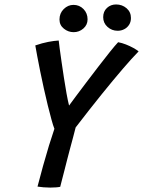

<svg xmlns="http://www.w3.org/2000/svg" viewBox="-20 -843 645 866"><path d="M225.4 -262.1Q219.9 -275.4 212.2 -303.5Q204.4 -331.5 195.5 -367.8Q186.5 -404.1 177.8 -443.8Q169 -483.6 161.3 -521.5Q153.6 -559.3 147.9 -590Q142.1 -620.6 139.2 -638.1Q170.8 -648.9 197.4 -654Q224.1 -659.1 244.8 -660.3Q245.5 -652.1 248.9 -626.5Q252.4 -600.9 257.4 -565.7Q262.4 -530.4 268.3 -492.6Q274.1 -454.7 280.1 -421.3Q286.1 -387.9 291.5 -366.9Q301.1 -380.1 322.2 -408.5Q343.3 -437 370.4 -472.6Q397.4 -508.2 425.1 -544.3Q452.8 -580.3 476.1 -609.4Q499.5 -638.6 512.8 -652.6Q530.4 -649.4 548.1 -642.4Q565.8 -635.4 580.9 -627.1Q596 -618.8 605.2 -611.3Q576 -581.5 533.8 -532.4Q491.6 -483.3 438 -416.9Q384.4 -350.4 321.2 -268.2Q316.8 -250.3 309.5 -223Q302.1 -195.8 294.9 -168.7Q287.8 -141.7 283.1 -123.6Q277.6 -101.6 270.8 -75.2Q263.9 -48.9 258.6 -28Q253.3 -7.1 251.6 -0.4Q245.6 1.1 233 2.1Q220.5 3.1 206.5 3.1Q191.3 3.1 176.2 1.8Q161.1 0.6 149.2 -1.4Q161.1 -47.1 174.3 -95.1Q187.6 -143 200.9 -186.5Q214.3 -229.9 225.4 -262.1ZM312.2 -697.9Q287.8 -697.9 268.1 -713.7Q248.3 -729.5 248.3 -755.1Q248.3 -783.1 267.4 -802.1Q286.6 -821 311.4 -821Q338.3 -821 356.7 -802.1Q375 -783.1 375 -755.8Q375 -730.8 356 -714.3Q337 -697.9 312.2 -697.9ZM510.7 -704.2Q484.4 -704.2 464.9 -721.7Q445.4 -739.2 445.4 -765.6Q445.4 -791.4 462.4 -807.2Q479.3 -822.9 503.6 -822.9Q531 -822.9 550.8 -805.9Q570.6 -788.8 570.6 -761.8Q570.6 -744 562.2 -731.1Q553.8 -718.1 540.2 -711.2Q526.8 -704.2 510.7 -704.2Z"/></svg>

Font: Grandstander Thin
Style: Italic
Weight: 100
Italic angle: -15°
Designer: Tyler Finck
Foundry: Etcetera Type Co
Version: Version 1.200